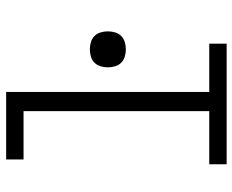

<svg xmlns="http://www.w3.org/2000/svg" viewBox="-88 -688 775 640"><g transform="rotate(-90 300.0 -367.5)"><path d="M73 0V-58H250V-677H89V-735H314V-58H475V0ZM456 -336Q444 -336 432 -339.5Q420 -343 411.5 -351.5Q403 -360 399.5 -372Q396 -384 396 -396Q396 -408 399.5 -420Q403 -432 411.5 -440.5Q420 -449 432 -452.5Q444 -456 456 -456Q468 -456 480 -452.5Q492 -449 500.5 -440.5Q509 -432 512.5 -420Q516 -408 516 -396Q516 -384 512.5 -372Q509 -360 500.5 -351.5Q492 -343 480 -339.5Q468 -336 456 -336Z"/></g></svg>

Font: Iosevka Curly Light Extended
Style: Regular
Weight: 300
Width: 7
Monospace: yes
Designer: Belleve Invis
Foundry: Belleve Invis
Version: Version 11.1.0; ttfautohint (v1.8.3)